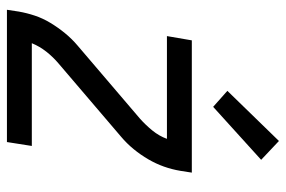

<svg xmlns="http://www.w3.org/2000/svg" viewBox="-152 -652 805 540"><g transform="rotate(90 250.0 -382.5)"><path d="M8 0 13 -33Q17 -56 24.5 -78.5Q32 -101 45 -122.5Q58 -144 74 -163.5Q90 -183 109 -199L314 -374Q332 -390 347.5 -409Q363 -428 371 -450H82L94 -520H466L461 -488Q457 -464 449 -441.5Q441 -419 428.5 -397.5Q416 -376 400 -356.5Q384 -337 365 -321L160 -146Q141 -130 126 -111Q111 -92 102 -70H391L380 0ZM281 -580 236 -620 377 -765 430 -715Z"/></g></svg>

Font: Iosevka Term Curly
Style: Italic
Weight: 400
Italic angle: -9°
Designer: Belleve Invis
Foundry: Belleve Invis
Version: Version 32.3.0